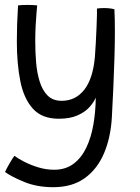

<svg xmlns="http://www.w3.org/2000/svg" viewBox="-20 -514 580 798"><path d="M201.5 264Q134 264 81.5 242.5Q29 221 1 201Q5.5 190 18.5 167.2Q31.5 144.5 40 133.5Q52 143 78 156.8Q104 170.5 137.2 181Q170.5 191.5 205 191.5Q252.5 191.5 285.5 166.8Q318.5 142 338.8 99.5Q359 57 368.2 3.2Q377.5 -50.5 378 -108.5Q370.5 -90 352.5 -69.5Q334.5 -49 303 -34.8Q271.5 -20.5 224.5 -20.5Q154.5 -20.5 116.8 -62.2Q79 -104 64.5 -176.5Q50 -249 50 -341.5Q50 -376.5 51.2 -414Q52.5 -451.5 55 -491.5Q60.5 -492.5 71.5 -493Q82.5 -493.5 94 -493.5Q106.5 -493.5 118.2 -493Q130 -492.5 134.5 -491.5Q134 -485.5 132 -463Q130 -440.5 128.2 -408.2Q126.5 -376 126.5 -341.5Q126.5 -299 130 -255.5Q133.5 -212 144.8 -175.5Q156 -139 177.8 -117Q199.5 -95 236.5 -95Q294 -95 330.2 -141Q366.5 -187 374.5 -278.5Q376.5 -304 378.2 -336.5Q380 -369 381.2 -400Q382.5 -431 383 -452.8Q383.5 -474.5 383 -478.5Q396.5 -480.5 412 -480.5Q437.5 -480.5 455.5 -475.5Q457.5 -438.5 457.5 -385.5Q457.5 -337 455.8 -277Q454 -217 451.2 -153Q448.5 -89 445 -28Q440.5 56 412.8 122Q385 188 332.8 226Q280.5 264 201.5 264Z"/></svg>

Font: Grandstander Light
Style: Regular
Weight: 300
Designer: Tyler Finck
Foundry: Etcetera Type Co
Version: Version 1.200; ttfautohint (v1.8.3)